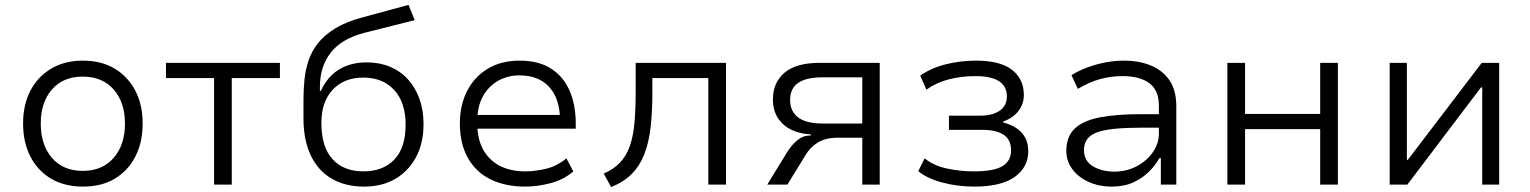

<svg xmlns="http://www.w3.org/2000/svg" viewBox="-20 -752 6231 782"><path d="M318 8Q243 8 188.5 -24Q134 -56 104 -114Q74 -172 74 -249Q74 -326 104 -383Q134 -440 188.5 -472.5Q243 -505 317 -505Q393 -505 447 -472.5Q501 -440 531 -383Q561 -326 561 -249Q561 -172 531 -114Q501 -56 447 -24Q393 8 318 8ZM317 -56Q397 -56 443 -109Q489 -162 489 -249Q489 -335 443 -387.5Q397 -440 317 -440Q237 -440 191.5 -387.5Q146 -335 146 -249Q146 -162 191.5 -109Q237 -56 317 -56Z M852 0V-434H656V-496H1120V-434H924V0Z M1462 8Q1387 8 1331.5 -24Q1276 -56 1246 -118.5Q1216 -181 1216 -270V-347Q1216 -386 1220 -426.5Q1224 -467 1236.5 -505Q1249 -543 1275.5 -576.5Q1302 -610 1346.5 -637Q1391 -664 1459 -682L1644 -732L1669 -670L1463 -618Q1371 -594 1327 -537.5Q1283 -481 1283 -398V-382H1287Q1304 -420 1331 -446Q1358 -472 1394 -485Q1430 -498 1473 -498Q1525 -498 1567.5 -480.5Q1610 -463 1640.5 -430Q1671 -397 1688 -350.5Q1705 -304 1705 -247Q1705 -169 1674.5 -112Q1644 -55 1590 -23.5Q1536 8 1462 8ZM1460 -54Q1540 -54 1586 -102Q1632 -150 1632 -244Q1632 -335 1585.5 -385.5Q1539 -436 1460 -436Q1381 -436 1335 -386.5Q1289 -337 1289 -252Q1289 -153 1334.5 -103.5Q1380 -54 1460 -54Z M2119 8Q2038 8 1978 -21.5Q1918 -51 1885.5 -109Q1853 -167 1853 -249Q1853 -323 1882 -380.5Q1911 -438 1965.5 -471.5Q2020 -505 2097 -505Q2174 -505 2224.5 -472.5Q2275 -440 2300 -382.5Q2325 -325 2325 -248V-228H1904V-284H2283L2261 -261Q2261 -348 2218 -396.5Q2175 -445 2096 -445Q2047 -445 2008 -422.5Q1969 -400 1946.5 -359Q1924 -318 1924 -259V-249Q1924 -186 1948 -142.5Q1972 -99 2016 -76.5Q2060 -54 2119 -54Q2159 -54 2203.5 -64.5Q2248 -75 2287 -107L2315 -54Q2276 -20 2222.5 -6Q2169 8 2119 8Z M2469 10 2439 -45Q2480 -63 2505.5 -90Q2531 -117 2545 -156.5Q2559 -196 2564 -250Q2569 -304 2569 -377V-496H2937V0H2865V-434H2637V-376Q2637 -297 2630 -234.5Q2623 -172 2604.5 -124.5Q2586 -77 2553.5 -44Q2521 -11 2469 10Z M3105 0 3187 -134Q3206 -164 3229 -182Q3252 -200 3276 -200H3282V-205Q3242 -206 3206.5 -222Q3171 -238 3149.5 -269.5Q3128 -301 3128 -348Q3128 -415 3175 -455.5Q3222 -496 3318 -496H3563V0H3492V-191H3390Q3343 -191 3311 -171.5Q3279 -152 3260 -119L3187 0ZM3330 -249H3492V-437H3330Q3263 -437 3230.5 -414Q3198 -391 3198 -345Q3198 -299 3230.5 -274Q3263 -249 3330 -249Z M3948 8Q3879 8 3816.5 -9Q3754 -26 3720 -55L3746 -107Q3783 -77 3837 -65.5Q3891 -54 3946 -54Q4027 -54 4062.5 -75Q4098 -96 4098 -140Q4098 -183 4068 -203Q4038 -223 3982 -223H3845V-281H3973Q4022 -281 4051.5 -301Q4081 -321 4081 -360Q4081 -400 4049.5 -421Q4018 -442 3952 -442Q3898 -442 3847 -429.5Q3796 -417 3753 -387L3728 -444Q3772 -475 3831.5 -490Q3891 -505 3955 -505Q4054 -505 4102 -467.5Q4150 -430 4150 -365Q4150 -329 4128.5 -300.5Q4107 -272 4066 -257V-253Q4101 -244 4123.5 -227.5Q4146 -211 4157 -188.5Q4168 -166 4168 -136Q4168 -71 4113 -31.5Q4058 8 3948 8Z M4509 8Q4456 8 4414 -11Q4372 -30 4347.5 -63Q4323 -96 4323 -137Q4323 -196 4357.5 -228.5Q4392 -261 4460 -274Q4528 -287 4627 -287H4714V-232H4630Q4570 -232 4525.5 -228Q4481 -224 4452.5 -214.5Q4424 -205 4409.5 -187Q4395 -169 4395 -141Q4395 -97 4431 -75Q4467 -53 4519 -53Q4568 -53 4609 -74.5Q4650 -96 4675 -131.5Q4700 -167 4700 -207V-323Q4700 -384 4661.5 -413Q4623 -442 4552 -442Q4505 -442 4461 -430Q4417 -418 4370 -390L4344 -446Q4375 -465 4410.5 -478Q4446 -491 4483.5 -498Q4521 -505 4558 -505Q4620 -505 4668 -485Q4716 -465 4743.5 -424.5Q4771 -384 4771 -319V0H4708V-108H4702Q4687 -80 4660 -53Q4633 -26 4595.5 -9Q4558 8 4509 8Z M4979 0V-496H5051V-288H5357V-496H5429V0H5357V-226H5051V0Z M5640 0V-496H5710V-101H5714L6015 -496H6086V0H6017V-396H6012L5712 0Z"/></svg>

Font: Nunito Sans 6pt Light
Style: Regular
Weight: 300
Version: Version 3.101;gftools[0.9.27]